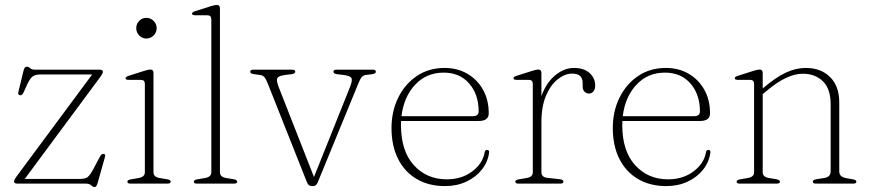

<svg xmlns="http://www.w3.org/2000/svg" viewBox="-20 -746 3540 780"><path d="M389 -435.5 80.5 -19H303.5Q325.5 -19 335.2 -26Q345 -33 359 -59L386.5 -110.5Q392.5 -121 399 -121Q410 -121 406.5 -108.5L377.5 -5.5Q374 6 371.2 10Q368.5 14 364.5 14Q358 14 350.8 7Q343.5 0 329.5 0H51.5Q37 0 37 -8.5Q37 -15 46 -27.5L354.5 -443.5H145.5Q122.5 -443.5 111.8 -434.8Q101 -426 90 -402L76 -371Q70.5 -359 63 -359Q51.5 -359 54.5 -372L74.5 -454.5Q77.5 -467.5 80.8 -471.2Q84 -475 89 -475Q96 -475 102.5 -469Q109 -463 122 -463H383.5Q398 -463 398 -454.5Q398 -448 389 -435.5Z M574.5 -589.5Q557.5 -589.5 545.5 -602Q533.5 -614.5 533.5 -631.5Q533.5 -649 545.5 -661.2Q557.5 -673.5 574.5 -673.5Q592 -673.5 604.2 -661Q616.5 -648.5 616.5 -631.5Q616.5 -614.5 604.2 -602Q592 -589.5 574.5 -589.5ZM603.5 -449.5V-46.5Q603.5 -27 628 -23L658 -18Q673.5 -15.5 673.5 -8Q673.5 0 660 0H510Q497.5 0 497.5 -8Q497.5 -15 512 -17.5L544 -23Q568.5 -27.5 568.5 -46V-405Q568.5 -421.5 552.5 -421.5H503.5Q490 -421.5 490 -428Q490 -434 502.5 -438L565.5 -458Q582.5 -463.5 591 -463.5Q603.5 -463.5 603.5 -449.5Z M873.5 -712V-46.5Q873.5 -27 898 -23L928 -18Q943.5 -15.5 943.5 -8Q943.5 0 930 0H780Q767.5 0 767.5 -8Q767.5 -15 782 -17.5L814 -23Q838.5 -27.5 838.5 -46V-667.5Q838.5 -684 822.5 -684H773.5Q760 -684 760 -690.5Q760 -696.5 772.5 -700.5L835.5 -720.5Q852.5 -726 861 -726Q873.5 -726 873.5 -712Z M1252.5 10H1247Q1233 10 1227 -5.5L1068.5 -405Q1060 -426.5 1053.2 -433.5Q1046.5 -440.5 1036.5 -441.5L1012.5 -444.5Q996.5 -446.5 996.5 -454.5Q996.5 -463 1009.5 -463H1166Q1179.5 -463 1179.5 -455Q1179.5 -446.5 1164 -444.5L1138.5 -441.5Q1111 -438 1106.5 -428.2Q1102 -418.5 1112.5 -391.5L1255.5 -27L1401.5 -391.5Q1412.5 -418.5 1408 -428.2Q1403.5 -438 1375.5 -441.5L1350 -444.5Q1334.5 -446.5 1334.5 -455Q1334.5 -463 1348 -463H1494Q1507 -463 1507 -454.5Q1507 -446.5 1491 -444.5L1466.5 -441.5Q1457 -440.5 1450.2 -433.5Q1443.5 -426.5 1435 -405L1270.5 -4.5Q1264.5 10 1252.5 10Z M1965.5 -285.5Q1965.5 -254.5 1924.5 -254.5H1609.5Q1609 -246 1609 -237.5Q1609 -132.5 1661.2 -75Q1713.5 -17.5 1795 -17.5Q1855.5 -17.5 1898.2 -49.5Q1941 -81.5 1949 -127Q1950.5 -137 1958.5 -137Q1968 -137 1967 -126.5Q1962 -88 1937.5 -57Q1913 -26 1874.2 -8Q1835.5 10 1788 10Q1721.5 10 1672.5 -19Q1623.5 -48 1597 -101Q1570.5 -154 1570.5 -225.5Q1570.5 -293.5 1597.5 -348.8Q1624.5 -404 1673 -437Q1721.5 -470 1786.5 -470Q1837.5 -470 1878 -446.8Q1918.5 -423.5 1942 -382Q1965.5 -340.5 1965.5 -285.5ZM1782.5 -451Q1712.5 -451 1666.5 -401.8Q1620.5 -352.5 1611 -274H1901Q1924.5 -274 1924.5 -293.5Q1924.5 -362.5 1886 -406.8Q1847.5 -451 1782.5 -451Z M2179.5 -449.5V-355.5Q2199 -410 2235.5 -440Q2272 -470 2311.5 -470Q2352 -470 2375 -449.5Q2398 -429 2398 -398Q2398 -384 2391 -375Q2384 -366 2373 -366Q2362 -366 2354.5 -373.5Q2347 -381 2347 -394.5V-409Q2347 -447 2304.5 -447Q2275 -447 2246 -424.2Q2217 -401.5 2198.2 -357.5Q2179.5 -313.5 2179.5 -248.5V-46.5Q2179.5 -26 2204 -23.5L2253.5 -18Q2269 -16.5 2269 -8Q2269 0 2255.5 0H2086Q2073.5 0 2073.5 -8Q2073.5 -15 2088 -17.5L2120 -23Q2144.5 -27 2144.5 -46V-405Q2144.5 -421.5 2128.5 -421.5H2079.5Q2066 -421.5 2066 -428Q2066 -434 2078.5 -438L2141.5 -458Q2158.5 -463.5 2167 -463.5Q2179.5 -463.5 2179.5 -449.5Z M2864.5 -285.5Q2864.5 -254.5 2823.5 -254.5H2508.5Q2508 -246 2508 -237.5Q2508 -132.5 2560.2 -75Q2612.5 -17.5 2694 -17.5Q2754.5 -17.5 2797.2 -49.5Q2840 -81.5 2848 -127Q2849.5 -137 2857.5 -137Q2867 -137 2866 -126.5Q2861 -88 2836.5 -57Q2812 -26 2773.2 -8Q2734.5 10 2687 10Q2620.5 10 2571.5 -19Q2522.5 -48 2496 -101Q2469.5 -154 2469.5 -225.5Q2469.5 -293.5 2496.5 -348.8Q2523.5 -404 2572 -437Q2620.5 -470 2685.5 -470Q2736.5 -470 2777 -446.8Q2817.5 -423.5 2841 -382Q2864.5 -340.5 2864.5 -285.5ZM2681.5 -451Q2611.5 -451 2565.5 -401.8Q2519.5 -352.5 2510 -274H2800Q2823.5 -274 2823.5 -293.5Q2823.5 -362.5 2785 -406.8Q2746.5 -451 2681.5 -451Z M3078.5 -449.5V-386.5L3080 -388Q3133 -433 3173.5 -451.5Q3214 -470 3253.5 -470Q3315 -470 3352.2 -433Q3389.5 -396 3389.5 -330V-49.5Q3389.5 -27.5 3417 -22.5L3444.5 -17.5Q3459 -15 3459 -8Q3459 0 3446.5 0H3295.5Q3282 0 3282 -8Q3282 -15.5 3297 -18L3329 -23Q3354.5 -27 3354.5 -49.5V-323Q3354.5 -385 3323 -415.8Q3291.5 -446.5 3241 -446.5Q3210 -446.5 3173.2 -429.5Q3136.5 -412.5 3091 -374L3078.5 -363.5V-46.5Q3078.5 -27 3103 -23L3133 -18Q3148.5 -15.5 3148.5 -8Q3148.5 0 3135 0H2985Q2972.5 0 2972.5 -8Q2972.5 -15 2987 -17.5L3019 -23Q3043.5 -27.5 3043.5 -46V-405Q3043.5 -421.5 3027.5 -421.5H2978.5Q2965 -421.5 2965 -428Q2965 -434 2977.5 -438L3040.5 -458Q3057.5 -463.5 3066 -463.5Q3078.5 -463.5 3078.5 -449.5Z"/></svg>

Font: Fraunces 9pt Thin
Style: Regular
Weight: 100
Version: Version 1.000;[b76b70a41]